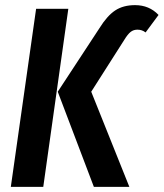

<svg xmlns="http://www.w3.org/2000/svg" viewBox="-20 -725 635 745"><path d="M344.2 0 204.1 -369.1 366.2 -616.2Q396 -664.1 427.2 -684.6Q458.5 -705.1 503.9 -705.1Q559.1 -705.1 595.2 -667L544.9 -599.1Q531.2 -609.9 513.2 -609.9Q498 -609.9 486.8 -601.1Q475.6 -592.3 461.9 -569.8L334 -369.1L481.9 0ZM22 0 120.1 -690.9H245.1L147.9 0Z"/></svg>

Font: Fira Sans Compressed Medium
Style: Italic
Weight: 500
Width: 3
Italic angle: -8°
Designer: Carrois Corporate & Edenspiekermann AG
Foundry: Carrois Corporate GbR & Edenspiekermann AG
Version: Version 4.203;PS 004.203;hotconv 1.0.88;makeotf.lib2.5.64775